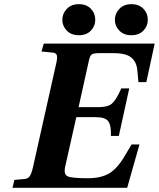

<svg xmlns="http://www.w3.org/2000/svg" viewBox="-20 -901 762 921"><path d="M610 -881Q647 -881 668 -859Q689 -837 689 -806Q689 -776 668 -754Q647 -732 610 -732Q574 -732 552.5 -754Q531 -776 531 -806Q531 -836 552.5 -858.5Q574 -881 610 -881ZM358 -881Q395 -881 416 -859Q437 -837 437 -806Q437 -776 416 -754Q395 -732 358 -732Q322 -732 300.5 -754Q279 -776 279 -806Q279 -836 300.5 -858.5Q322 -881 358 -881ZM40 0 49 -38 94 -42Q114 -43 122.5 -55.5Q131 -68 138 -98L249 -594Q256 -621 253 -634.5Q250 -648 230 -649L179 -654L190 -692H722L682 -507H644L639 -562Q636 -602 611 -624Q586 -646 525 -646H456Q430 -646 421 -640.5Q412 -635 407 -613L357 -387H451Q497 -387 517 -404Q537 -421 562 -477H600L550 -249H512Q514 -298 500 -318.5Q486 -339 440 -339H346L293 -103Q284 -64 305 -55Q326 -46 401 -46Q463 -46 502.5 -68.5Q542 -91 579 -154L611 -208H649L590 0Z"/></svg>

Font: Lingua Franca
Style: Bold Italic
Weight: 700
Italic angle: -13°
Version: Version 1.19